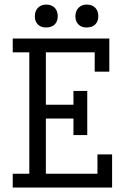

<svg xmlns="http://www.w3.org/2000/svg" viewBox="-20 -839 559 859"><path d="M416 -61.7V-148.1H481.5V0H37V-61.7H111.1V-604.9H37V-666.7H469.1V-518.5H403.7V-604.9H185.2V-370.4H308.6V-432.1H370.4V-234.6H308.6V-308.6H185.2V-61.7ZM135.8 -765.4Q135.8 -790.1 150 -804.3Q164.2 -818.5 186.4 -818.5Q211.1 -818.5 224.7 -804.3Q238.3 -790.1 238.3 -766.7Q238.3 -743.2 224.7 -729.6Q211.1 -716 185.2 -716Q163 -716 149.4 -729.6Q135.8 -743.2 135.8 -765.4ZM317.3 -765.4Q317.3 -790.1 331.5 -804.3Q345.7 -818.5 367.9 -818.5Q392.6 -818.5 406.2 -804.3Q419.8 -790.1 419.8 -766.7Q419.8 -743.2 406.2 -729.6Q392.6 -716 366.7 -716Q344.4 -716 330.9 -729.6Q317.3 -743.2 317.3 -765.4Z"/></svg>

Font: Slabo 27px
Style: Regular
Weight: 400
Version: Version 1.02 Build 003a